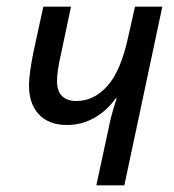

<svg xmlns="http://www.w3.org/2000/svg" viewBox="-20 -556 523 576"><path d="M305 -167Q313 -210 330 -261H327Q301 -224 263 -202.5Q225 -181 181 -181Q127 -181 97 -212.5Q67 -244 67 -300Q67 -333 80 -398L110 -536H193L163 -394Q151 -343 151 -312Q151 -283 166 -268Q181 -253 209 -253Q262 -253 302.5 -298.5Q343 -344 365 -447L385 -536H467L353 0H269Z"/></svg>

Font: Noto Sans UI Narrow
Style: Italic
Weight: 400
Width: 4
Italic angle: -12°
Designer: Monotype Design Team
Foundry: Monotype Imaging Inc.
Version: Version 1.001